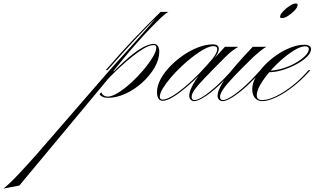

<svg xmlns="http://www.w3.org/2000/svg" viewBox="-607 -572 1807 1103"><path d="M10 -169H0L12 -182Q84 -266 160 -346Q236 -426 316 -504H325Q249 -431 174 -350.5Q99 -270 22 -182ZM-26 -42Q-14 -17 12 -17Q36 -17 71.5 -39Q107 -61 145 -95.5Q183 -130 216 -169Q249 -208 270 -243Q291 -278 291 -299Q291 -313 276 -313Q253 -313 221 -294.5Q189 -276 154 -248Q119 -220 87 -190.5Q55 -161 33 -138.5Q11 -116 5 -108L-496 494L-587 511Q-571 499 -547 476Q-523 453 -496 424Q-469 395 -442.5 366Q-416 337 -395 313Q-374 289 -363 276L23 -169Q36 -184 63.5 -214Q91 -244 126 -283Q161 -322 197.5 -363Q234 -404 265.5 -441Q297 -478 316 -504H361Q345 -496 317 -469.5Q289 -443 253 -405.5Q217 -368 178.5 -324.5Q140 -281 104 -237.5Q68 -194 39 -157L36 -163H48Q112 -227 156 -261Q200 -295 229 -307.5Q258 -320 277 -320Q291 -320 299.5 -308Q308 -296 308 -276Q308 -230 280.5 -183Q253 -136 209 -96.5Q165 -57 113.5 -33.5Q62 -10 13 -10Q-21 -10 -35 -30Z M328 7Q295 7 295 -44Q295 -78 315 -116Q335 -154 369 -189.5Q403 -225 445 -254Q487 -283 531.5 -300Q576 -317 616 -317Q650 -317 650 -291Q650 -267 619 -229.5Q588 -192 541 -143Q504 -105 463 -70.5Q422 -36 386.5 -14.5Q351 7 328 7ZM329 0Q348 0 380.5 -19Q413 -38 453.5 -71.5Q494 -105 536 -148Q583 -197 612 -232.5Q641 -268 641 -290Q641 -307 619 -307Q599 -307 568.5 -291Q538 -275 503.5 -248.5Q469 -222 435 -190Q401 -158 373 -125Q345 -92 328 -63.5Q311 -35 311 -16Q311 0 329 0ZM735 -169 726 -159Q685 -112 642.5 -73.5Q600 -35 564.5 -13Q529 9 508 9Q497 9 488.5 0.5Q480 -8 480 -21Q480 -55 517 -112Q554 -169 620 -237H625L685 -303H762Q744 -293 725 -278Q706 -263 689 -246Q615 -172 572.5 -127.5Q530 -83 512 -58Q494 -33 494 -17Q494 3 510 3Q528 3 560 -17.5Q592 -38 632.5 -74Q673 -110 714 -156L725 -169Z M672 9Q660 9 651.5 0.5Q643 -8 643 -21Q643 -59 691 -125.5Q739 -192 845 -303H923Q910 -296 891.5 -281.5Q873 -267 850 -246Q779 -177 736.5 -132Q694 -87 675.5 -60Q657 -33 657 -17Q657 3 673 3Q691 3 724.5 -18.5Q758 -40 798.5 -76.5Q839 -113 877 -156L889 -169H899L890 -159Q847 -110 804.5 -72Q762 -34 727 -12.5Q692 9 672 9ZM1092 -552Q1103 -552 1103 -544Q1103 -531 1086.5 -513Q1070 -495 1049 -481.5Q1028 -468 1012 -468Q1002 -468 1002 -476Q1002 -488 1018.5 -506Q1035 -524 1056.5 -538Q1078 -552 1092 -552Z M899 3Q932 3 976 -18Q1020 -39 1067 -75Q1114 -111 1154 -156L1166 -169H1176L1167 -159Q1125 -112 1075.5 -73.5Q1026 -35 979.5 -13Q933 9 899 9Q873 9 857.5 -9.5Q842 -28 842 -60Q842 -92 861 -127Q880 -162 911.5 -195.5Q943 -229 982.5 -256Q1022 -283 1063.5 -299Q1105 -315 1143 -315Q1160 -315 1170 -308Q1180 -301 1180 -290Q1180 -269 1156.5 -246Q1133 -223 1096 -203Q1059 -183 1017 -170Q975 -157 937 -157L946 -166Q982 -168 1020.5 -180Q1059 -192 1092 -211Q1125 -230 1146 -251Q1167 -272 1167 -290Q1167 -306 1146 -306Q1122 -306 1086.5 -285Q1051 -264 1013 -231Q975 -198 942 -159.5Q909 -121 888.5 -85.5Q868 -50 868 -25Q868 3 899 3Z"/></svg>

Font: Ballet
Style: Regular
Weight: 400
Designer: Maximiliano R. Sproviero
Foundry: Omnibus-Type
Version: Version 1.100